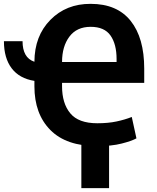

<svg xmlns="http://www.w3.org/2000/svg" viewBox="-29 -740 807 987"><path d="M471.2 11.2Q312 11.2 230 -71.5Q147.9 -154.3 147.9 -296.4V-324.2Q70.8 -336.4 31 -388.9Q-8.8 -441.4 -8.8 -528.3H86.9Q86.9 -486.3 101.8 -459.7Q116.7 -433.1 147.9 -422.4Q148.4 -555.2 230 -637.9Q311.5 -720.7 437 -720.2Q572.8 -720.2 642.6 -632.8Q712.4 -545.4 712.4 -387.2V-314H290V-296.4Q290 -208.5 332.3 -157.5Q374.5 -106.4 471.2 -106.4Q526.9 -106.4 569.6 -115.5Q612.3 -124.5 648.4 -138.7L672.4 -28.8Q647.9 -15.1 596.2 -2Q544.4 11.2 471.2 11.2ZM437 -602.1Q365.7 -602.1 327.9 -551.8Q290 -501.5 290 -421.4H570.3V-436.5Q570.3 -512.7 539.1 -557.4Q507.8 -602.1 437 -602.1ZM531.7 227.1H389.2V-45.4H531.7Z"/></svg>

Font: Roboto Web
Style: Bold
Weight: 700
Designer: Google
Version: Version 1.200310; 2013